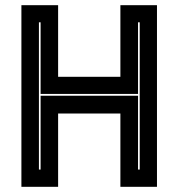

<svg xmlns="http://www.w3.org/2000/svg" viewBox="-20 -720 688 740"><path d="M62.5 0V-700H204V-424H444V-700H585V0H444V-282.5H204V0ZM130 -66.5H136.5V-351H512V-66.5H518.5V-634H512V-358H136.5V-634H130Z"/></svg>

Font: Tourney ExtraBold
Style: Regular
Weight: 800
Designer: Tyler Finck
Foundry: Etcetera Type Co
Version: Version 1.015